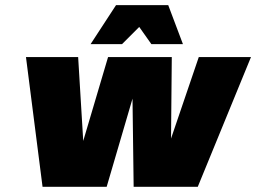

<svg xmlns="http://www.w3.org/2000/svg" viewBox="-20 -720 987 740"><path d="M742.2 0H495.1L490.7 -339.8L391.1 0H144L80.1 -500H281.2L300.8 -176.8L396.5 -500H642.1L639.2 -186L746.1 -500H947.3ZM685.1 -549.8H563.5L516.6 -616.2L450.2 -549.8H329.1L427.2 -700.2H628.4Z"/></svg>

Font: Fivo Sans Black
Style: Regular
Weight: 900
Designer: Alexander Slobzheninov
Foundry: Alexander Slobzheninov
Version: 1.0